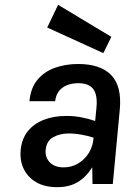

<svg xmlns="http://www.w3.org/2000/svg" viewBox="-20 -762 560 795"><path d="M217.5 13Q163.5 13 128.2 -8.5Q93 -30 77.2 -65Q61.5 -100 65.5 -140Q70 -187 94.8 -218.2Q119.5 -249.5 161 -265.8Q202.5 -282 255 -282Q287 -282 316.8 -276.2Q346.5 -270.5 374 -261L379 -312Q385 -366.5 367 -392Q349 -417.5 304 -417.5Q277.5 -417.5 256.8 -409Q236 -400.5 223.5 -384Q211 -367.5 208.5 -343H102Q107 -398.5 135.5 -432.2Q164 -466 208 -481.5Q252 -497 304 -497Q396 -497 440.5 -451Q485 -405 476 -308.5L447 0H363Q362.5 -17.5 362.5 -34.8Q362.5 -52 362 -69.5Q336.5 -28.5 301.5 -7.8Q266.5 13 217.5 13ZM243.5 -69Q276 -69 303 -84.8Q330 -100.5 347.5 -128.2Q365 -156 367.5 -192Q344.5 -199.5 317.2 -204.5Q290 -209.5 266 -209.5Q228 -209.5 200 -193.8Q172 -178 169 -140Q166.5 -110 186.5 -89.5Q206.5 -69 243.5 -69ZM408 -542 175.5 -648 220.5 -742 441 -609.5Z"/></svg>

Font: Karla SemiBold
Style: Italic
Weight: 600
Italic angle: -8°
Designer: Jonathan Pinhorn
Version: Version 2.004;gftools[0.9.33]